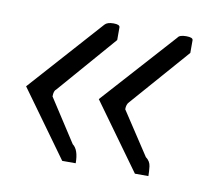

<svg xmlns="http://www.w3.org/2000/svg" viewBox="-50 -579 524 463"><g transform="rotate(10 212.0 -348.0)"><path d="M172 -515Q178 -522 193.5 -522Q209 -522 209 -515V-484L85 -341Q79 -337 79 -323L147 -218Q162 -207 162 -174H129L12 -336ZM351 -515Q355 -522 371.5 -522Q388 -522 388 -515V-484L263 -341Q257 -335 257 -323L326 -218Q337 -210 338.5 -197.5Q340 -185 340 -174H307L190 -336Z"/></g></svg>

Font: Miltonian Tattoo
Style: Regular
Weight: 400
Designer: Pablo Impallari
Foundry: Pablo Impallari
Version: Version 1.008